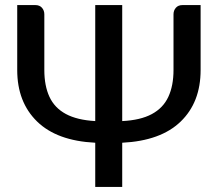

<svg xmlns="http://www.w3.org/2000/svg" viewBox="-20 -738 860 758"><path d="M462.5 0H356V-174.5Q204.5 -182 126.2 -258.5Q48 -335 48 -461.5V-718H119Q136.5 -718 145.8 -707.2Q155 -696.5 155 -681.5V-461.5Q155 -399.5 175.2 -355.8Q195.5 -312 240 -288Q284.5 -264 356 -260V-718H462.5V-260Q534.5 -263.5 579.2 -287.5Q624 -311.5 644.5 -355.5Q665 -399.5 665 -461.5V-681.5Q665 -696.5 674.2 -707.2Q683.5 -718 701 -718H772V-461.5Q772 -334 693.2 -258Q614.5 -182 462.5 -174.5Z"/></svg>

Font: Verano Sans Medium
Style: Regular
Weight: 500
Designer: Lukasz Dziedzic with Adam Twardoch and Botio Nikoltchev
Foundry: tyPoland Lukasz Dziedzic
Version: Version 3.001;December 28, 2019;FontCreator 12.0.0.2547 64-b